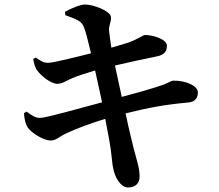

<svg xmlns="http://www.w3.org/2000/svg" viewBox="-20 -792 970 850"><path d="M233 -421C256 -421 272 -434 300 -446C328 -458 365 -469 401 -480L432 -339C327 -311 183 -270 157 -270C139 -270 125 -277 98 -298L86 -291C88 -264 93 -243 102 -229C114 -208 169 -170 205 -170C228 -170 242 -187 272 -201C313 -221 384 -247 446 -266L464 -170C474 -118 476 -66 481 -48C488 -7 514 39 549 38C583 37 598 16 598 -9C598 -47 588 -74 573 -130C565 -164 551 -217 536 -290C640 -316 712 -329 811 -338C848 -340 856 -363 856 -383C856 -413 801 -436 746 -435C737 -434 728 -427 706 -418C665 -403 591 -382 519 -363L489 -502C543 -515 619 -531 673 -542C710 -549 719 -567 719 -590C719 -619 654 -638 621 -637C614 -637 591 -619 550 -604C528 -597 505 -590 473 -581C469 -610 465 -633 463 -654C460 -681 474 -694 471 -718C467 -744 394 -772 356 -772C336 -772 297 -756 268 -740L269 -725C326 -704 339 -699 351 -673C360 -652 370 -609 383 -556C307 -537 216 -514 193 -514C170 -514 159 -524 138 -537L127 -531C131 -510 133 -500 142 -484C161 -455 207 -421 233 -421Z"/></svg>

Font: GenRyuMin2 TW B
Style: Regular
Weight: 700
Version: Version 2.100;PS 2.1;hotconv 16.6.51;makeotf.lib2.5.65220 DE